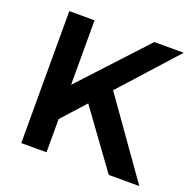

<svg xmlns="http://www.w3.org/2000/svg" viewBox="-123 -829 973 957"><g transform="rotate(20 363.0 -350.0)"><path d="M550 0 332 -300 220 -176V0H86V-700H220V-358L537 -700H693L426 -404L712 0Z"/></g></svg>

Font: QuotatisMedium
Style: Regular
Weight: 500
Designer: Julieta Ulanovsky
Foundry: Quotatis-Medium
Version: Version 4.000;PS 004.000;hotconv 1.0.88;makeotf.lib2.5.64775